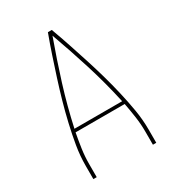

<svg xmlns="http://www.w3.org/2000/svg" viewBox="-178 -838 855 941"><g transform="rotate(-30 250.0 -367.5)"><path d="M72 0V-74Q72 -131 81.5 -187Q91 -243 104 -299Q117 -355 132.5 -409.5Q148 -464 165.5 -518.5Q183 -573 201 -627Q219 -681 239 -735H261Q281 -681 299 -627Q317 -573 334.5 -518.5Q352 -464 367.5 -409.5Q383 -355 396 -299Q409 -243 418.5 -187Q428 -131 428 -74V0H409V-74Q409 -116 403 -158Q397 -200 389 -242H111Q103 -200 97 -158Q91 -116 91 -74V0ZM115 -260H385Q360 -375 325 -487Q290 -599 250 -709Q210 -599 175 -487Q140 -375 115 -260Z"/></g></svg>

Font: Iosevka Curly Thin
Style: Regular
Weight: 100
Monospace: yes
Designer: Belleve Invis
Foundry: Belleve Invis
Version: Version 22.1.2; ttfautohint (v1.8.4)